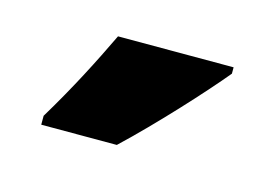

<svg xmlns="http://www.w3.org/2000/svg" viewBox="-39 -832 419 292"><g transform="rotate(15 170.0 -686.0)"><path d="M300 -756V-766H118C97 -722 72 -673 40 -620V-606H159C209 -653 272 -722 300 -756Z"/></g></svg>

Font: Noto Sans Myanmar UI ExtraCondensed Black
Style: Regular
Weight: 900
Width: 2
Designer: Monotype Design Team
Foundry: Monotype Imaging Inc.
Version: Version 2.103